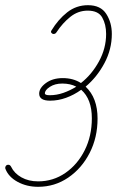

<svg xmlns="http://www.w3.org/2000/svg" viewBox="-35 -715 451 740"><path d="M112 5Q68 5 33 -14Q-2 -33 -14 -64Q-16 -69 -13 -74.5Q-10 -80 -3 -80Q4 -80 8 -72Q20 -47 47.5 -31.5Q75 -16 112 -16Q170 -16 217 -48.5Q264 -81 291.5 -136Q319 -191 319 -259Q319 -333 278 -369Q250 -349 219.5 -338Q189 -327 158 -327Q116 -327 116 -354Q116 -376 142 -395Q168 -414 207 -414Q247 -414 277 -395Q319 -428 346.5 -478.5Q374 -529 374 -584Q374 -621 359 -647.5Q344 -674 303 -674Q266 -674 236 -650Q206 -626 183 -591Q179 -584 171 -584Q167 -584 163.5 -588Q160 -592 163 -597Q189 -640 224 -667.5Q259 -695 304 -695Q353 -695 374.5 -661.5Q396 -628 396 -584Q396 -525 367.5 -471.5Q339 -418 295 -381Q341 -338 341 -258Q341 -185 310.5 -125.5Q280 -66 228 -30.5Q176 5 112 5ZM138 -355Q138 -348 157 -348Q183 -348 209 -357Q235 -366 259 -381Q236 -393 205 -393Q177 -393 157.5 -380.5Q138 -368 138 -355Z"/></svg>

Font: Zen Loop
Style: Italic
Weight: 400
Italic angle: -15°
Designer: Yoshimichi Ohira
Foundry: A-1 Corp ZenFonts
Version: Version 1.000; ttfautohint (v1.8.3)